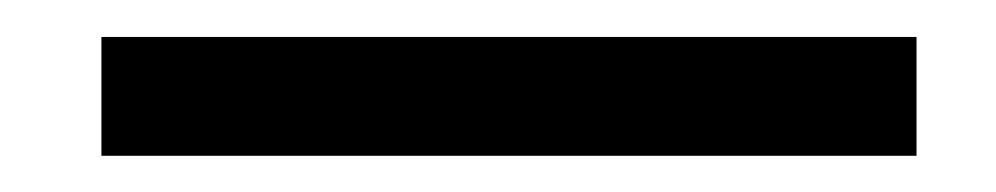

<svg xmlns="http://www.w3.org/2000/svg" viewBox="-20 -798 550 106"><path d="M36 -712V-777.6H486V-712Z"/></svg>

Font: Stick No Bills ExtraLight
Style: Regular
Weight: 200
Designer: Kosala Senevirathne, Siva Puranthara, Lasantha Premarathna, Tharique Azeez
Foundry: mooniak
Version: Version 2.000